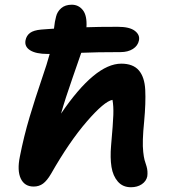

<svg xmlns="http://www.w3.org/2000/svg" viewBox="-20 -766 733 811"><path d="M122.1 22Q83.5 22 67.6 -12Q51.8 -45.9 64 -105Q80.6 -189.9 105.2 -272.2Q129.9 -354.5 155 -427.7Q180.2 -501 189.9 -538.1H181.2Q131.8 -538.1 107.2 -553.7Q82.5 -569.3 87.9 -596.2Q91.8 -615.7 106.9 -627Q122.1 -638.2 153.8 -641.1Q162.6 -641.6 180.7 -643.1Q198.7 -644.5 208 -645Q211.4 -677.2 216.8 -695.8Q221.7 -716.8 238.5 -731.4Q255.4 -746.1 283.2 -746.1Q312 -746.1 330.1 -723.1Q348.1 -700.2 345.2 -650.9Q390.1 -652.8 478 -652.8Q527.3 -652.8 549.6 -635.7Q571.8 -618.7 566.9 -595.2Q562.5 -572.8 541.5 -559.3Q520.5 -545.9 488.8 -545.9Q387.7 -545.9 323.2 -543Q317.9 -526.4 286.6 -437.5Q255.4 -348.6 237.8 -286.1Q381.3 -497.1 492.2 -497.1Q542 -497.1 566.4 -468.8Q590.8 -440.4 593.5 -386.2Q596.2 -332 588.9 -252.9Q584.5 -209.5 583.5 -177.7Q582.5 -146 585 -124.3Q587.4 -102.5 590.6 -90.3Q593.8 -78.1 599.1 -63Q605 -43 602.1 -21Q597.7 -0.5 578.9 12.2Q560.1 24.9 533.2 24.9Q498.5 24.9 477.8 1Q457 -22.9 450.9 -61Q444.8 -99.1 449.2 -150.9Q457.5 -243.7 458.7 -280.5Q460 -317.4 455.1 -344.2Q420.4 -337.9 346.7 -252.7Q272.9 -167.5 195.8 -32.2Q178.7 -2.9 161.9 9.5Q145 22 122.1 22Z"/></svg>

Font: Shantell Sans Bouncy
Style: Italic
Weight: 600
Italic angle: -11.31°
Designer: Stephen Nixon, Anya Danilova, Shantell Martin
Foundry: Arrow Type
Version: Version 1.006;[9816181b4]